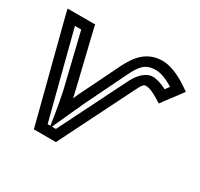

<svg xmlns="http://www.w3.org/2000/svg" viewBox="-121 -669 877 844"><g transform="rotate(30 318.0 -247.0)"><path d="M617 -465C566 -500 519 -519 481 -519C399 -519 359 -463 330 -404L229 -198V-197L221 -179C219 -187 218 -195 216 -202V-203L146 -493L143 -509H125H39H3L11 -475L136 9L140 25H157H234H252L260 9L440 -351C455 -381 461 -387 471 -387C488 -387 509 -379 539 -360L559 -348L574 -369L621 -431L636 -452L617 -465ZM195 -25H181L69 -459H101L167 -186C173 -157 179 -126 185 -90L195 -25ZM565 -436 550 -415C523 -429 498 -437 477 -437C446 -437 415 -408 395 -369L223 -25H203L232 -89L274 -181L374 -386C401 -442 421 -469 475 -469C499 -469 528 -459 565 -436Z"/></g></svg>

Font: Gamestation Display Outline
Style: Italic
Weight: 400
Designer: Jonas Hecksher
Foundry: Jonas Hecksher, Playtypeª, e-types AS
Version: Version 1.003